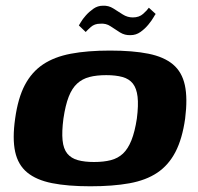

<svg xmlns="http://www.w3.org/2000/svg" viewBox="-20 -645 693 672"><path d="M296 7Q217 7 162 -4Q107 -15 75 -41.5Q43 -68 33 -114Q23 -160 33 -230Q43 -302 67 -347.5Q91 -393 130.5 -419.5Q170 -446 228 -457Q286 -468 365 -468Q445 -468 499.5 -457Q554 -446 585.5 -419.5Q617 -393 627 -347Q637 -301 628 -230Q618 -159 594 -113Q570 -67 530.5 -40.5Q491 -14 433 -3.5Q375 7 296 7ZM309 -78Q343 -78 368 -84.5Q393 -91 410.5 -107.5Q428 -124 440 -154Q452 -184 459 -230Q465 -277 461.5 -306.5Q458 -336 445 -352.5Q432 -369 408.5 -375.5Q385 -382 352 -382Q318 -382 293 -375.5Q268 -369 250 -352.5Q232 -336 220.5 -306.5Q209 -277 202 -230Q196 -184 199 -154Q202 -124 215.5 -107.5Q229 -91 252.5 -84.5Q276 -78 309 -78ZM437 -522Q417 -521 400 -531.5Q383 -542 367 -553Q351 -564 330 -562Q311 -562 298 -550.5Q285 -539 280 -533L256 -556Q257 -557 263 -567.5Q269 -578 280.5 -591Q292 -604 307 -614.5Q322 -625 340 -625Q360 -626 376.5 -615.5Q393 -605 409.5 -594.5Q426 -584 445 -584Q467 -584 481 -596.5Q495 -609 501 -618L525 -596Q524 -596 517.5 -584.5Q511 -573 499 -558.5Q487 -544 471.5 -533Q456 -522 437 -522Z"/></svg>

Font: Genos
Style: Bold Italic
Weight: 700
Italic angle: -8°
Version: Version 1.010